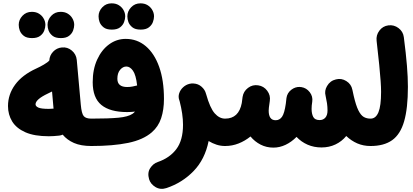

<svg xmlns="http://www.w3.org/2000/svg" viewBox="-20 -829 2521 1171"><path d="M28.8 -182.1Q28.8 -252.9 72 -312.3Q115.2 -371.6 200.2 -410.6Q224.1 -421.4 247.8 -435.3Q271.5 -449.2 280.8 -460Q282.2 -490.7 304 -513.7Q325.7 -536.6 357.4 -539.6Q391.6 -543 418.2 -520.5Q444.8 -498 448.2 -463.4L472.7 -190.9Q477.5 -136.2 490.7 -120.8Q503.9 -105.5 536.6 -105.5H537.1Q571.8 -105.5 595.9 -81.1Q620.1 -56.6 620.1 -22Q620.1 12.2 595.9 36.9Q571.8 61.5 537.1 61.5H536.6Q473.6 61.5 431.2 43Q388.7 24.4 362.3 -7.8Q352.5 -3.4 341.8 -2Q325.7 0 307.4 1Q289.1 2 277.8 2Q189.9 2 135 -22.2Q80.1 -46.4 54.4 -88.1Q28.8 -129.9 28.8 -182.1ZM196.8 -192.9Q196.8 -180.7 213.9 -172.9Q231 -165 277.8 -165Q289.6 -165 306.6 -166.5Q306.2 -171.4 305.7 -176.3L297.4 -271Q284.7 -264.6 271.5 -258.3Q196.8 -222.7 196.8 -192.9ZM94.2 -677.7Q94.2 -708.5 116.9 -732.7Q139.6 -756.8 173.8 -756.8Q199.2 -756.8 216.8 -746.1Q234.4 -735.4 244.1 -719.7Q256.8 -699.7 256.8 -677.7Q256.8 -661.6 250 -642.8Q243.2 -624 225.3 -610.4Q207.5 -596.7 175.3 -596.7Q142.1 -596.7 124.8 -610.6Q107.4 -624.5 100.6 -642.6Q94.2 -659.7 94.2 -677.7ZM270 -677.7Q270 -708.5 292.7 -732.7Q315.4 -756.8 349.6 -756.8Q375 -756.8 392.6 -746.1Q410.2 -735.4 419.9 -719.7Q432.6 -699.7 432.6 -677.7Q432.6 -661.6 425.8 -642.8Q418.9 -624 401.1 -610.4Q383.3 -596.7 351.1 -596.7Q317.9 -596.7 300.5 -610.6Q283.2 -624.5 276.4 -642.6Q270 -659.7 270 -677.7Z M453.6 -22Q453.6 -56.6 478.3 -81.1Q502.9 -105.5 537.1 -105.5Q643.6 -105.5 702.4 -111.1Q761.2 -116.7 788.1 -134.8Q796.9 -140.6 803.2 -148.4Q778.8 -145.5 755.4 -145.5Q650.9 -145.5 598.1 -189Q545.4 -232.4 545.4 -327.6Q545.4 -405.8 572.5 -465.3Q599.6 -524.9 645.3 -558.3Q690.9 -591.8 746.6 -591.8Q816.4 -591.8 868.9 -547.6Q921.4 -503.4 950.7 -421.4Q980 -339.4 980 -225.6Q980 -159.7 962.9 -108.2Q945.8 -56.6 905.8 -22Q853.5 23.4 761.5 42.5Q669.4 61.5 537.1 61.5Q502.9 61.5 478.3 36.9Q453.6 12.2 453.6 -22ZM695.8 -348.6Q695.8 -298.3 755.9 -298.3Q772.5 -298.3 787.8 -301.3Q803.2 -304.2 815.9 -307.6H816.4Q809.1 -372.1 791 -397.7Q772.9 -423.3 750.5 -423.3Q729.5 -423.3 712.6 -403.3Q695.8 -383.3 695.8 -348.6ZM581.1 -729.5Q581.1 -760.3 603.8 -784.4Q626.5 -808.6 660.6 -808.6Q686 -808.6 703.6 -797.9Q721.2 -787.1 731 -771.5Q743.7 -751.5 743.7 -729.5Q743.7 -713.4 736.8 -694.6Q730 -675.8 712.2 -662.1Q694.3 -648.4 662.1 -648.4Q628.9 -648.4 611.6 -662.4Q594.2 -676.3 587.4 -694.3Q581.1 -711.4 581.1 -729.5ZM756.8 -729.5Q756.8 -760.3 779.5 -784.4Q802.2 -808.6 836.4 -808.6Q861.8 -808.6 879.4 -797.9Q897 -787.1 906.7 -771.5Q919.4 -751.5 919.4 -729.5Q919.4 -713.4 912.6 -694.6Q905.8 -675.8 887.9 -662.1Q870.1 -648.4 837.9 -648.4Q804.7 -648.4 787.4 -662.4Q770 -676.3 763.2 -694.3Q756.8 -711.4 756.8 -729.5Z M1073.7 -217.3Q1065.9 -238.8 1072.8 -259.8Q1079.6 -280.8 1096.7 -296.6Q1113.8 -312.5 1136.2 -317.9Q1147.9 -320.8 1160.2 -319.8Q1189 -318.4 1209.7 -299.8Q1230.5 -281.2 1236.3 -257.3Q1236.8 -255.9 1237.3 -254.4Q1260.7 -170.4 1289.3 -137.9Q1317.9 -105.5 1352.5 -105.5H1353Q1387.7 -105.5 1411.9 -81.1Q1436 -56.6 1436 -22Q1436 12.2 1411.9 36.9Q1387.7 61.5 1353 61.5H1352.5Q1326.2 61.5 1301 53.5Q1275.9 45.4 1252.4 31.2Q1230 142.6 1160.9 214.1Q1091.8 285.6 995.6 317.9Q958.5 330.1 928.2 311.8Q897.9 293.5 889.2 263.7Q877.9 224.6 896 196.5Q914.1 168.5 941.9 159.2Q1014.2 134.8 1055.2 80.8Q1096.2 26.9 1096.2 -68.4Q1096.2 -132.3 1075.2 -213.4Q1074.7 -215.3 1073.7 -217.3Z M1269.5 -22Q1269.5 -56.6 1294.2 -81.1Q1318.8 -105.5 1353 -105.5Q1436.5 -105.5 1454.6 -200.7Q1456.5 -215.3 1459.5 -237.8Q1464.8 -272 1492.7 -293Q1520.5 -314 1554.7 -308.6Q1588.9 -303.7 1609.9 -275.4Q1630.9 -247.1 1625.5 -213.4Q1621.1 -184.6 1619.9 -172.4Q1618.7 -160.2 1618.7 -154.3Q1618.7 -95.7 1661.1 -95.7Q1685.1 -95.7 1700 -116.7Q1714.8 -137.7 1723.1 -196.3Q1724.1 -211.4 1727.1 -231Q1731.4 -262.2 1756.8 -281.7Q1757.3 -282.2 1757.8 -282.2Q1757.8 -282.2 1758.3 -282.7Q1781.2 -299.8 1809.1 -298.8Q1809.1 -298.8 1809.1 -298.8Q1809.6 -298.8 1810.5 -298.3Q1814 -298.3 1817.4 -297.9Q1849.1 -293 1869.1 -266.8Q1889.2 -240.7 1884.3 -208.5Q1883.3 -197.3 1881.3 -185.5Q1880.4 -174.8 1880.4 -165Q1880.4 -135.3 1890.4 -116Q1900.4 -96.7 1929.7 -96.7Q1951.2 -96.7 1964.4 -111.6Q1977.5 -126.5 1977.5 -155.3Q1977.5 -177.2 1974.4 -199Q1971.2 -220.7 1965.8 -244.6Q1957.5 -275.4 1974.6 -304.2Q1993.2 -336.4 2028.8 -344.7Q2062 -353.5 2092.3 -334.5Q2122.6 -315.4 2128.9 -282.2L2129.9 -278.3Q2134.3 -258.3 2137.2 -244.6Q2150.9 -185.5 2165.8 -155.8Q2180.7 -126 2198.5 -115.7Q2216.3 -105.5 2239.7 -105.5H2240.2Q2274.9 -105.5 2299.1 -81.1Q2323.2 -56.6 2323.2 -22Q2323.2 12.2 2299.1 36.9Q2274.9 61.5 2240.2 61.5H2239.7Q2196.3 61.5 2159.4 45.7Q2122.6 29.8 2091.8 0.5Q2064.5 33.7 2025.9 52Q1987.3 70.3 1940.9 70.3Q1895 70.3 1856.2 53.5Q1817.4 36.6 1788.6 5.9Q1757.8 37.1 1721.7 54.2Q1685.5 71.3 1647.5 71.3Q1605 71.3 1569.3 53Q1533.7 34.7 1507.8 3.4Q1474.6 30.3 1435.3 45.9Q1396 61.5 1353 61.5Q1318.8 61.5 1294.2 36.9Q1269.5 12.2 1269.5 -22Z M2156.7 -22Q2156.7 -56.6 2181.4 -81.1Q2206.1 -105.5 2240.2 -105.5Q2272 -105.5 2288.1 -144.3Q2304.2 -183.1 2304.2 -268.6Q2304.2 -295.9 2301.5 -334.5Q2298.8 -373 2293 -432.4Q2287.1 -491.7 2276.9 -580.1Q2272.9 -614.3 2293.7 -642.1Q2314.5 -669.9 2348.6 -674.3Q2382.8 -678.7 2410.6 -657.7Q2438.5 -636.7 2442.9 -602.5Q2456.1 -500.5 2461.9 -429Q2467.8 -357.4 2467.8 -299.3Q2467.8 -168.5 2444.8 -89.1Q2421.9 -9.8 2371.8 25.9Q2321.8 61.5 2240.2 61.5Q2206.1 61.5 2181.4 36.9Q2156.7 12.2 2156.7 -22Z"/></svg>

Font: Mikhak-DS1-FD Black
Style: Regular
Weight: 900
Designer: Amin Abedi
Version: Version 3.2